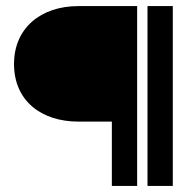

<svg xmlns="http://www.w3.org/2000/svg" viewBox="-20 -600 619 630"><path d="M26 -390C26 -268 117 -201 237 -201H347V10H430V-580H237C114 -580 26 -508 26 -390ZM464 10H547V-580H464Z"/></svg>

Font: Charger Pro
Style: BdExt
Weight: 700
Designer: Jasper
Foundry: Cannot Into Space Fonts
Version: Version 1.09